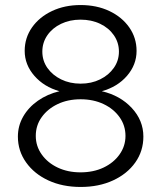

<svg xmlns="http://www.w3.org/2000/svg" viewBox="-20 -731 640 762"><path d="M300.2 11Q228 11 172.1 -14.9Q116.1 -40.7 83.6 -86.4Q51 -132 51 -189Q51 -231.5 72 -268.3Q93 -305 130.5 -331.3Q168 -357.5 216 -369Q155 -386 116.5 -430Q78 -474 78 -529Q78 -580.7 107 -622.1Q136 -663.4 186.3 -687.2Q236.5 -711 299.8 -711Q364 -711 414.1 -687.2Q464.2 -663.4 493.1 -622.1Q522 -580.7 522 -529Q522 -474 484.1 -430.1Q446.2 -386.2 384 -369Q457 -352 503 -302.5Q549 -253 549 -189Q549 -131.6 517 -86.3Q485 -41 428.7 -15Q372.5 11 300.2 11ZM300 -399Q343 -399 377.3 -416Q411.7 -432.9 431.8 -461.7Q452 -490.4 452 -526.2Q452 -562 432 -591Q412 -620 377.5 -636.5Q343 -653 299.5 -653Q257 -653 222.5 -636.5Q188 -620 168 -591.1Q148 -562.1 148 -526.1Q148 -490 168.1 -461.4Q188.3 -432.8 222.6 -415.9Q257 -399 300 -399ZM299.5 -47Q351 -47 391 -66Q431 -85 454.5 -118.1Q478 -151.2 478 -191.6Q478 -233 454.5 -266Q431 -299 390.9 -318Q350.7 -337 300 -337Q249 -337 209.1 -318Q169.2 -299.1 145.6 -266.2Q122 -233.4 122 -191.7Q122 -151 145.6 -117.9Q169.2 -84.7 209.1 -65.9Q249 -47 299.5 -47Z"/></svg>

Font: Red Hat Mono
Style: Regular
Weight: 300
Monospace: yes
Designer: Pentagram, MCKL
Foundry: Pentagram, MCKL
Version: Version 1.023